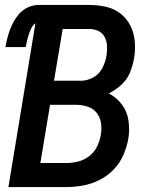

<svg xmlns="http://www.w3.org/2000/svg" viewBox="-20 -755 616 775"><path d="M14 0H248Q281 0 314.5 -6Q348 -12 380.5 -28Q413 -44 438.5 -70.5Q464 -97 478 -129.5Q492 -162 498 -195Q504 -232 498.5 -269Q493 -306 471.5 -334Q450 -362 419 -378Q446 -391 469.5 -412.5Q493 -434 504.5 -462Q516 -490 521 -519Q527 -553 524 -587.5Q521 -622 506.5 -651Q492 -680 466.5 -700Q441 -720 408 -727.5Q375 -735 340 -735H136Q113 -735 91 -724.5Q69 -714 53.5 -694.5Q38 -675 28 -653.5Q18 -632 12 -610Q6 -588 2 -565H84Q86 -578 89 -590.5Q92 -603 96 -615.5Q100 -628 106 -640.5Q112 -653 123 -661ZM306 -429H198L233 -638H340Q360 -638 377 -630Q394 -622 402.5 -605.5Q411 -589 412 -570Q413 -551 410 -531Q406 -506 393.5 -481Q381 -456 356.5 -442.5Q332 -429 306 -429ZM143 -97 182 -332H285Q310 -332 332.5 -325Q355 -318 369.5 -300.5Q384 -283 387.5 -259Q391 -235 387 -211Q383 -187 372 -164Q361 -141 340.5 -125Q320 -109 295.5 -103Q271 -97 248 -97Z"/></svg>

Font: Iosevka Sparkle SmBdObl
Style: Regular
Weight: 600
Italic angle: -9°
Designer: Belleve Invis
Foundry: Belleve Invis
Version: Version 4.5.0; ttfautohint (v1.8.3)